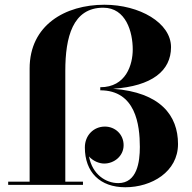

<svg xmlns="http://www.w3.org/2000/svg" viewBox="-20 -780 810 810"><path d="M14.5 -13.5V0H330V-13.5H255.5V-481C255.5 -623 286.5 -747.5 415.5 -747.5C512 -747.5 540 -644 540 -571.5C540 -507.5 512 -412 403 -412V-399C552 -399 570 -254 570 -160C570 -96 558 -7.5 479 -7.5C427 -7.5 369.5 -43.5 355.5 -120C371.5 -101.5 397.5 -90 419.5 -90C461.5 -90 501.5 -121.5 501.5 -167.5C501.5 -213.5 465.5 -246 422.5 -246C375 -246 338 -209 338 -158C338 -53.5 402 10 508.5 10C619.5 10 731 -55 731 -172.5C731 -292.5 657 -390.5 457 -405.5C621.5 -416.5 701.5 -481.5 701.5 -581C701.5 -684 568.5 -760 420.5 -760C255 -760 105 -674 105 -491V-13.5Z"/></svg>

Font: Bodoni* 16pt
Style: Bold
Weight: 700
Version: Version 2.3